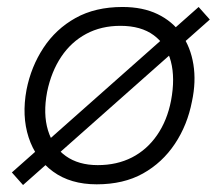

<svg xmlns="http://www.w3.org/2000/svg" viewBox="-20 -521 631 550"><path d="M46 9 14 -27 549 -501 581 -465ZM257 7Q182 7 132 -29.5Q82 -66 62 -127.5Q42 -189 56 -264Q69 -330 104.5 -384Q140 -438 196.5 -469.5Q253 -501 331 -501Q389 -501 431.5 -480.5Q474 -460 500 -423Q526 -386 534 -336.5Q542 -287 530 -231Q517 -163 481 -109Q445 -55 389.5 -24Q334 7 257 7ZM260 -48Q315 -48 358 -70Q401 -92 430 -134Q459 -176 470 -233Q482 -297 469.5 -345Q457 -393 420.5 -420Q384 -447 325 -447Q270 -447 227 -424Q184 -401 155.5 -358.5Q127 -316 115 -258Q103 -195 117.5 -147.5Q132 -100 168.5 -74Q205 -48 260 -48Z"/></svg>

Font: REM ExtraLight
Style: Italic
Weight: 250
Italic angle: -11°
Designer: Octavio Pardo
Foundry: Ashler Design
Version: Version 1.005;gftools[0.9.28]